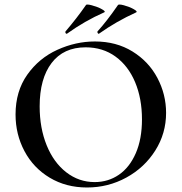

<svg xmlns="http://www.w3.org/2000/svg" viewBox="-20 -820 806 852"><path d="M49 -312Q49 -415 101 -488.5Q153 -562 234.5 -599Q316 -636 401 -636Q496 -636 568 -591.5Q640 -547 678.5 -474Q717 -401 717 -319Q717 -228 669 -152Q621 -76 540.5 -32Q460 12 366 12Q273 12 200.5 -31.5Q128 -75 88.5 -149.5Q49 -224 49 -312ZM610 -290Q610 -383 579.5 -455.5Q549 -528 492.5 -569Q436 -610 360 -610Q262 -610 209 -540.5Q156 -471 156 -348Q156 -252 187 -175.5Q218 -99 274 -55.5Q330 -12 400 -12Q460 -12 507.5 -44.5Q555 -77 582.5 -140Q610 -203 610 -290ZM276 -670Q272 -670 270.5 -674.5Q269 -679 271 -681Q320 -738 361 -797Q363 -803 387.5 -796.5Q412 -790 431.5 -779.5Q451 -769 442 -765Q356 -727 278 -671ZM418 -670Q415 -670 413 -674.5Q411 -679 413 -681Q454 -726 503 -797Q506 -803 530 -796.5Q554 -790 573 -779.5Q592 -769 584 -765Q496 -725 420 -671Z"/></svg>

Font: Cormorant Unicase SemiBold
Style: Regular
Weight: 600
Designer: Christian Thalmann (Catharsis Fonts)
Foundry: Catharsis Fonts
Version: Version 4.000